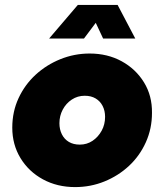

<svg xmlns="http://www.w3.org/2000/svg" viewBox="-20 -749 669 782"><path d="M286 13Q213 13 155 -18.5Q97 -50 63.5 -105Q30 -160 30 -229Q30 -294 55.5 -349Q81 -404 125 -444.5Q169 -485 226 -508Q283 -531 345 -531Q418 -531 475.5 -499.5Q533 -468 566.5 -413.5Q600 -359 599 -289Q599 -225 574 -169.5Q549 -114 505.5 -73.5Q462 -33 405.5 -10Q349 13 286 13ZM305 -160Q334 -160 357 -175.5Q380 -191 394 -216.5Q408 -242 408 -273Q408 -298 398 -317.5Q388 -337 369.5 -348Q351 -359 325 -359Q296 -359 272.5 -343.5Q249 -328 235.5 -302.5Q222 -277 222 -247Q222 -222 232 -202Q242 -182 260.5 -171Q279 -160 305 -160ZM180 -592 297 -729H459L531 -592H400L370 -656L322 -592Z"/></svg>

Font: MuseoModerno Black
Style: Italic
Weight: 900
Italic angle: -9°
Designer: Pablo Cosgaya, Héctor Gatti, Marcela Romero, and the Authors of The MuseoModerno Project.
Foundry: Omnibus-Type Team
Version: Version 1.003